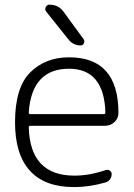

<svg xmlns="http://www.w3.org/2000/svg" viewBox="-20 -796 561 805"><path d="M100.6 -325.2Q100.6 -317.4 107.4 -317.4H414.1Q421.9 -317.4 421.9 -325.2Q416 -507.8 269.5 -507.8Q113.3 -507.8 100.6 -325.2ZM173.8 -747.1Q167 -755.9 171.9 -766.1Q176.8 -776.4 187.5 -776.4Q225.6 -776.4 247.1 -746.1L331.1 -630.9Q335.9 -623 331.5 -614.3Q327.1 -605.5 318.4 -605.5Q287.1 -605.5 267.6 -629.9ZM448.2 -66.4Q448.2 -53.7 440.9 -43.9Q433.6 -34.2 422.9 -31.2Q354.5 -11.7 293.9 -11.7Q292 -11.7 289.1 -11.7Q168 -11.7 105.5 -80.1Q43 -148.4 43 -283.2Q43 -428.7 106.4 -492.2Q169.9 -555.7 269.5 -555.7Q476.6 -555.7 476.6 -322.3Q476.6 -300.8 460.9 -285.2Q444.3 -268.6 419.9 -268.6H107.4Q100.6 -268.6 100.6 -261.7Q106.4 -59.6 292 -59.6Q355.5 -59.6 422.9 -83Q432.6 -85.9 440.4 -80.6Q448.2 -75.2 448.2 -66.4Z"/></svg>

Font: Gen Jyuu Gothic P Light
Style: Regular
Weight: 200
Designer: [Source Han Sans]
Ryoko NISHIZUKA  (kana & ideographs); Paul D. Hunt (Latin, Greek & Cyrillic); Wenlong ZHANG  (bopomofo
Version: Version 1.002.20150607